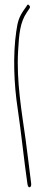

<svg xmlns="http://www.w3.org/2000/svg" viewBox="-20 -714 194 826"><path d="M50 -579C35 -478 40 -350 56 -247C71 -147 84 -18 98 77C99 86 103 94 109 91C113 89 115 85 114 76V75C108 29 98 -57 90 -115C74 -230 50 -364 58 -496C62 -567 66 -617 95 -660L107 -678C111 -684 109 -688 105 -691C102 -696 98 -696 94 -687L82 -670C63 -642 56 -623 50 -579Z"/></svg>

Font: Stray Cat
Style: ExLt
Weight: 200
Version: Version 1.0